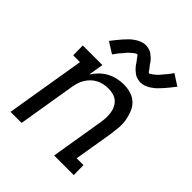

<svg xmlns="http://www.w3.org/2000/svg" viewBox="-209 -889 1018 1018"><g transform="rotate(45 300.0 -380.0)"><path d="M39 0 113 -447H62L61 -520H208L194 -435Q207 -456 225.5 -474.5Q244 -493 266.5 -505Q289 -517 313 -522.5Q337 -528 361 -528Q389 -528 415 -520Q441 -512 459.5 -494Q478 -476 487.5 -451.5Q497 -427 501.5 -400.5Q506 -374 503.5 -346Q501 -318 497 -290L461 -74H512L513 0H366L416 -302Q419 -321 419.5 -339.5Q420 -358 417 -375.5Q414 -393 406 -408.5Q398 -424 385 -435Q372 -446 354.5 -450.5Q337 -455 318 -455Q301 -455 284 -451.5Q267 -448 251 -440Q235 -432 222 -419.5Q209 -407 199.5 -392Q190 -377 184.5 -360.5Q179 -344 176 -327L122 0ZM204 -596 142 -635Q155 -652 167 -667Q179 -682 190 -694Q201 -706 211 -716Q221 -726 235.5 -736Q250 -746 265.5 -752Q281 -758 297 -758Q302 -758 307.5 -757Q313 -756 318 -755Q323 -754 327.5 -752Q332 -750 336.5 -748Q341 -746 344.5 -743Q348 -740 351.5 -737Q355 -734 359.5 -730.5Q364 -727 367 -723Q370 -719 373.5 -715.5Q377 -712 379 -708Q381 -704 383.5 -700.5Q386 -697 390 -692.5Q394 -688 397 -683.5Q400 -679 402.5 -676Q405 -673 407.5 -668.5Q410 -664 415 -664Q418 -664 421 -666.5Q424 -669 427.5 -671Q431 -673 435.5 -676.5Q440 -680 442 -682Q444 -684 446.5 -686Q449 -688 451 -690Q453 -692 455.5 -694.5Q458 -697 460.5 -700Q463 -703 465.5 -706Q468 -709 470.5 -712Q473 -715 476 -718.5Q479 -722 482 -725.5Q485 -729 488.5 -733Q492 -737 495 -741.5Q498 -746 501.5 -750.5Q505 -755 508 -760L570 -720Q557 -703 545 -688Q533 -673 522 -661Q511 -649 501 -639Q491 -629 476.5 -619Q462 -609 446.5 -603Q431 -597 415 -597Q410 -597 404.5 -598Q399 -599 394 -600Q389 -601 384.5 -603Q380 -605 375.5 -607Q371 -609 367.5 -612Q364 -615 360.5 -618Q357 -621 352.5 -624.5Q348 -628 345 -632Q342 -636 338.5 -639.5Q335 -643 332.5 -647Q330 -651 328 -654.5Q326 -658 322 -662.5Q318 -667 315 -671.5Q312 -676 309.5 -679Q307 -682 304.5 -686.5Q302 -691 297 -691Q294 -691 290.5 -689Q287 -687 284 -684.5Q281 -682 276 -678.5Q271 -675 269.5 -673Q268 -671 265.5 -669Q263 -667 260.5 -665Q258 -663 256 -660.5Q254 -658 251.5 -655Q249 -652 246.5 -649Q244 -646 241.5 -643Q239 -640 236 -636.5Q233 -633 229.5 -629.5Q226 -626 223 -622Q220 -618 217 -613.5Q214 -609 210.5 -604.5Q207 -600 204 -596Z"/></g></svg>

Font: Iosevka Etoile
Style: Italic
Weight: 400
Italic angle: -9°
Designer: Belleve Invis
Foundry: Belleve Invis
Version: Version 22.1.2; ttfautohint (v1.8.4)